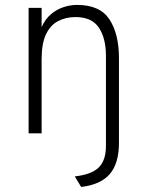

<svg xmlns="http://www.w3.org/2000/svg" viewBox="-20 -543 596 782"><path d="M310.5 218.5 284.5 175.5Q352.5 168 382 139.2Q411.5 110.5 411.5 51V-315.5Q411.5 -387 382.8 -430.2Q354 -473.5 287.5 -473.5Q248 -473.5 216.8 -457.2Q185.5 -441 167.5 -403.5Q149.5 -366 149.5 -301.5V0H96.5V-511H149.5V-432.5Q164 -465 187.5 -485Q211 -505 239 -514Q267 -523 294 -523Q387 -523 425.8 -464Q464.5 -405 464.5 -306V39Q464.5 122 427.5 165.5Q390.5 209 310.5 218.5Z"/></svg>

Font: Overpass ExtraLight
Style: Regular
Weight: 250
Designer: Delve Withrington, Dave Bailey, Thomas Jockin
Foundry: Delve Fonts LLC
Version: Version 4.000